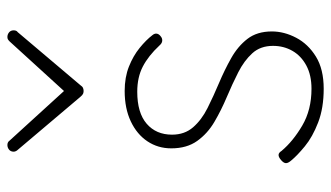

<svg xmlns="http://www.w3.org/2000/svg" viewBox="-208 -668 895 519"><g transform="rotate(-90 239.5 -408.5)"><path d="M259 19Q207 19 168 4Q129 -11 103.5 -32Q78 -53 65 -69Q58 -77 58 -83Q58 -89 66 -96Q74 -103 80 -103Q86 -103 91 -95Q117 -64 159.5 -39Q202 -14 259 -14Q296 -14 322 -28Q348 -42 361.5 -65.5Q375 -89 375 -118Q375 -152 355 -174Q335 -196 303.5 -212Q272 -228 236.5 -243Q201 -258 169.5 -276.5Q138 -295 118 -323Q98 -351 98 -393Q98 -429 117 -457.5Q136 -486 171 -502.5Q206 -519 253 -519Q290 -519 319 -507.5Q348 -496 369.5 -478.5Q391 -461 404 -444Q409 -438 408 -432Q407 -426 400 -421Q395 -417 388.5 -417.5Q382 -418 376 -425Q348 -455 319 -470Q290 -485 251 -485Q194 -485 164.5 -459.5Q135 -434 135 -391Q135 -357 155 -334Q175 -311 207 -295Q239 -279 274.5 -264Q310 -249 342 -231Q374 -213 394 -187Q414 -161 414 -121Q414 -88 397 -55.5Q380 -23 346 -2Q312 19 259 19ZM399 -836Q406 -836 411.5 -831.5Q417 -827 417 -819Q417 -816 416 -813Q415 -810 412 -808L269 -639Q265 -633 261 -631.5Q257 -630 253 -630Q249 -630 245.5 -631.5Q242 -633 237 -639L94 -808Q92 -810 90.5 -813Q89 -816 89 -819Q89 -827 94.5 -831.5Q100 -836 107 -836Q111 -836 114 -834.5Q117 -833 119 -830L253 -683L387 -830Q390 -833 392.5 -834.5Q395 -836 399 -836Z"/></g></svg>

Font: Playwrite FR Moderne Thin
Style: Regular
Weight: 250
Version: Version 1.002